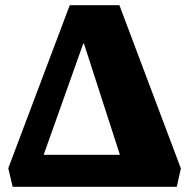

<svg xmlns="http://www.w3.org/2000/svg" viewBox="-20 -723 732 743"><path d="M29 0 12 -72 250 -703H442L680 -71L664 0ZM149 -124H444L305 -554H302Z"/></svg>

Font: Literata 18pt ExtraBold
Style: Regular
Weight: 800
Designer: Latin by Veronika Burian and Jose Scaglione. Greek by Irene Vlachou. Cyrillic by Vera Evstafieva.
Foundry: TypeTogether
Version: Version 3.103;gftools[0.9.29]